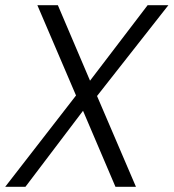

<svg xmlns="http://www.w3.org/2000/svg" viewBox="-23 -720 669 740"><path d="M-3 0 270 -352 121 -700H200L324 -409L546 -700H626L351 -350L501 0H422L297 -293L75 0Z"/></svg>

Font: DM Sans 12pt Light
Style: Italic
Weight: 300
Italic angle: -10°
Version: Version 4.004;gftools[0.9.30]